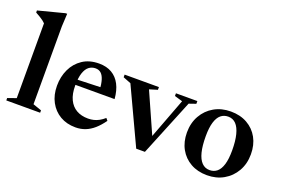

<svg xmlns="http://www.w3.org/2000/svg" viewBox="-97 -1034 1996 1357"><g transform="rotate(20 901.0 -355.0)"><path d="M205.5 -40.5 270 -18V0H15.5V-18L79.5 -40.5V-603Q72.5 -610.5 61.8 -618.8Q51 -627 36 -636.2Q21 -645.5 1.5 -656V-671.5L198.5 -722.5H210.5L205.5 -625.5Z M544 -469.5Q600.5 -469.5 640.5 -446Q680.5 -422.5 703.5 -378.2Q726.5 -334 731.5 -270.5H411.5L412 -309L669.5 -317.5L611 -293.5Q608 -339.5 598.8 -369.5Q589.5 -399.5 573.2 -414.2Q557 -429 532 -429Q503.5 -429 482.2 -412.5Q461 -396 449 -360Q437 -324 437 -265Q437 -202.5 457 -160.8Q477 -119 513.8 -98Q550.5 -77 601 -77Q623.5 -77 644 -82Q664.5 -87 684 -97.8Q703.5 -108.5 722.5 -125.5L736.5 -108.5Q707.5 -68 677 -41.2Q646.5 -14.5 612.5 -1.2Q578.5 12 539 12Q473 12 423 -17.2Q373 -46.5 344.8 -99Q316.5 -151.5 316.5 -221Q316.5 -288.5 343 -345Q369.5 -401.5 420.5 -435.5Q471.5 -469.5 544 -469.5Z M1234 -419 1060.5 6.5H995L798 -414.5L739 -437.5V-457.5H997V-437L936.5 -418.5L1084.5 -86L1058 -83L1185 -419.5L1125 -437V-457.5H1286V-437Z M1533 -28.5Q1565.5 -28.5 1588.5 -47.5Q1611.5 -66.5 1624 -107.2Q1636.5 -148 1636.5 -213.5Q1636.5 -284 1624.2 -332Q1612 -380 1588.5 -404.5Q1565 -429 1529.5 -429Q1497.5 -429 1474.5 -410Q1451.5 -391 1439 -350.2Q1426.5 -309.5 1426.5 -244Q1426.5 -173.5 1438.5 -125.5Q1450.5 -77.5 1474.5 -53Q1498.5 -28.5 1533 -28.5ZM1528 12Q1457.5 12 1404.5 -18Q1351.5 -48 1322 -101.2Q1292.5 -154.5 1292.5 -224.5Q1292.5 -296 1324 -351.5Q1355.5 -407 1410.2 -438.2Q1465 -469.5 1535 -469.5Q1606 -469.5 1659 -439.5Q1712 -409.5 1741.2 -356.5Q1770.5 -303.5 1770.5 -233Q1770.5 -161.5 1738.8 -106Q1707 -50.5 1652.2 -19.2Q1597.5 12 1528 12Z"/></g></svg>

Font: Newsreader 36pt SemiBold
Style: Regular
Weight: 600
Designer: Hugues Gentile
Foundry: Production Type
Version: Version 1.003